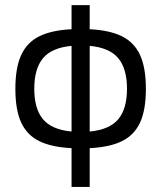

<svg xmlns="http://www.w3.org/2000/svg" viewBox="-20 -742 640 762"><path d="M264 -154Q184.5 -158 136 -181.8Q87.5 -205.5 64.2 -255.5Q41 -305.5 41 -389.5Q41 -473.5 64.2 -523.8Q87.5 -574 136 -598Q184.5 -622 264 -626V-721.5H336V-626Q415.5 -622 464 -598Q512.5 -574 535.8 -523.8Q559 -473.5 559 -389.5Q559 -305.5 535.8 -255.5Q512.5 -205.5 464 -181.8Q415.5 -158 336 -154V0H264ZM264 -220V-560Q185 -552.5 150.5 -510.8Q116 -469 116 -389.5Q116 -310.5 150.5 -269Q185 -227.5 264 -220ZM484 -389.5Q484 -469 449.5 -510.8Q415 -552.5 336 -560V-220Q415 -227.5 449.5 -269Q484 -310.5 484 -389.5Z"/></svg>

Font: JuliaMono Light
Style: Regular
Weight: 300
Monospace: yes
Designer: cormullion
Foundry: corm
Version: Version 0.054; ttfautohint (v1.8.4)